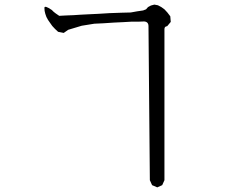

<svg xmlns="http://www.w3.org/2000/svg" viewBox="-20 -770 1040 834"><path d="M625 -656.2Q625 -675.8 605.5 -676.8L580.1 -675.8H549.8L514.6 -673.8L474.6 -671.9L429.7 -668.9L389.6 -667L335 -658.2L276.4 -640.6L256.8 -627L232.4 -631.8L218.8 -644.5L207 -657.2L197.3 -670.9L188.5 -683.6L181.6 -696.3L176.8 -710L173.8 -722.7L172.9 -736.3Q173.8 -748 205.1 -726.6L212.9 -718.8L221.7 -711.9L237.3 -701.2L252 -702.1L272.5 -703.1L298.8 -704.1L329.1 -706.1L366.2 -708L408.2 -710L455.1 -712.9L508.8 -714.8L547.9 -715.8L575.2 -720.7L601.6 -724.6L614.3 -729.5L623 -739.3L635.7 -746.1L650.4 -750L666 -747.1L680.7 -739.3L694.3 -729.5L707 -715.8L719.7 -699.2L721.7 -674.8L706.1 -656.2Q694.3 -655.3 694.3 -643.6V12.7L684.6 34.2L663.1 43.9L640.6 34.2L630.9 12.7Z"/></svg>

Font: B2 Hana
Style: Regular
Weight: 500
Version: 2020-08-05; (max)